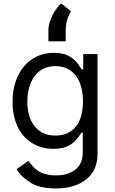

<svg xmlns="http://www.w3.org/2000/svg" viewBox="-20 -852 649 1088"><path d="M284.1 -552.6Q337.7 -552.6 369 -535.2Q384.9 -526.3 397 -516.5Q409.1 -506.7 417.3 -495.4Q425.4 -484 432 -475Q438.6 -465.9 443.2 -458.8H451.7V-545.5H532.7V15.6Q532.7 85.9 501.1 130.3Q485.1 152.3 463.4 168.5Q441.8 184.7 415.7 195.1Q389.6 205.6 359.6 210.8Q329.5 215.9 296.9 215.9Q205.6 215.9 152.7 182.9Q98.7 149.1 73.9 106.5L140.6 59.7Q146.3 67.1 153.4 75.6Q160.5 84.2 169.4 94.1Q177.9 103.7 189.6 112.4Q201.3 121.1 217.2 127.7Q233 134.2 252.7 138.1Q272.4 142 296.9 142Q362.9 142 405.9 110.1Q448.9 78.1 448.9 9.9V-100.9H441.8Q426.8 -76.3 410.9 -58.9Q394.9 -41.5 375.9 -30.4Q356.9 -19.2 334.2 -13.8Q311.4 -8.5 282.7 -8.5Q217 -8.5 164.4 -39.8Q138.1 -55.4 117.2 -78.1Q96.2 -100.9 81.5 -130.5Q66.8 -160.2 58.9 -196.6Q51.1 -233 51.1 -275.6Q51.1 -338.1 68.4 -389.2Q85.6 -440.3 116.5 -476.6Q147.4 -512.8 190.2 -532.7Q233 -552.6 284.1 -552.6ZM294 -83.8Q337.4 -83.8 367 -99.6Q396.7 -115.4 415.3 -142Q433.9 -168.7 442.1 -203.7Q450.3 -238.6 450.3 -277Q450.3 -315 442.1 -350.9Q433.9 -386.7 415.3 -415Q396.7 -443.2 367 -460.2Q337.4 -477.3 294 -477.3Q251.8 -477.3 221.6 -460.4Q191.4 -443.5 172.2 -415.5Q153.1 -387.4 144 -351.4Q134.9 -315.3 134.9 -277Q134.9 -238.6 143.8 -203.7Q152.7 -168.7 171.9 -142Q191.1 -115.4 221.2 -99.6Q251.4 -83.8 294 -83.8ZM254.3 -680.4Q254.3 -702.8 261.2 -725.5Q268.1 -748.2 278.8 -768.6Q289.4 -789.1 302.2 -805.8Q315 -822.4 326.7 -832.4L382.1 -788.4Q373.6 -773.4 367.9 -759.9Q362.2 -746.4 358.7 -733Q355.1 -719.5 353.7 -705.6Q352.3 -691.8 352.3 -676.1V-617.9H254.3Z"/></svg>

Font: Inter P
Style: Regular
Weight: 400
Designer: Rasmus Andersson
Foundry: rsms
Version: Version 3.018;git-588b23468